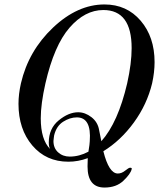

<svg xmlns="http://www.w3.org/2000/svg" viewBox="-20 -717 716 862"><path d="M449 125Q373 125 373 30Q373 6 374 -7Q331 9 287 9Q187 9 125 -64Q63 -137 63 -251Q63 -294 74 -343Q108 -489 218 -593Q328 -697 449 -697Q549 -697 611.5 -624Q674 -551 674 -438Q674 -393 663 -343Q640 -248 581 -167Q522 -86 444 -38Q469 62 509 62Q526 62 542 49Q558 36 564 36Q574 36 571 43Q566 64 534 94.5Q502 125 449 125ZM205 -48Q199 -59 199 -77Q199 -140 243.5 -176.5Q288 -213 331 -213Q362 -213 390.5 -191Q419 -169 425 -133L435 -83Q510 -167 551 -343Q571 -433 571 -501Q571 -672 444 -672Q361 -672 292 -592.5Q223 -513 184 -343Q163 -250 163 -186Q163 -90 205 -48ZM293 -14Q336 -14 377 -36Q383 -72 383 -83Q391 -190 325 -190Q294 -190 263.5 -170.5Q233 -151 223 -109Q223 -107 221.5 -98Q220 -89 220 -84Q220 -52 241 -33Q262 -14 293 -14Z"/></svg>

Font: HK Venetian
Style: Italic
Weight: 400
Italic angle: -12°
Version: Version 1.000;PS 001.000;hotconv 1.0.88;makeotf.lib2.5.64775